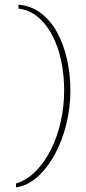

<svg xmlns="http://www.w3.org/2000/svg" viewBox="-20 -687 373 829"><path d="M49 122V105Q94 92 132 54.5Q170 17 198 -37.5Q226 -92 241.5 -158.5Q257 -225 257 -297Q257 -362 244.5 -422.5Q232 -483 207 -532Q182 -581 145 -612.5Q108 -644 60 -650V-667Q115 -662 157 -630Q199 -598 227 -546.5Q255 -495 269.5 -430.5Q284 -366 284 -296Q284 -223 266.5 -151.5Q249 -80 217 -21Q185 38 142 76.5Q99 115 49 122Z"/></svg>

Font: Alumni Sans Thin Thin
Style: Regular
Weight: 250
Version: Version 1.018